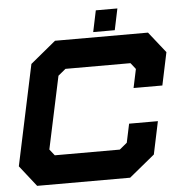

<svg xmlns="http://www.w3.org/2000/svg" viewBox="-56 -885 897 940"><g transform="rotate(-5 392.0 -415.5)"><path d="M88.5 0 7.5 -103 112.5 -597 237.5 -700H694.5L776 -597L742 -436H600.5L620 -528L596 -558.5H276.5L239.5 -528L163.5 -172L187.5 -141.5H507L544 -172L563.5 -264H705L671 -103L545.5 0ZM427.5 -726 449.5 -831H555.5L533.5 -726Z"/></g></svg>

Font: Tourney Expanded Black
Style: Italic
Weight: 900
Width: 7
Italic angle: -12°
Designer: Tyler Finck
Foundry: Etcetera Type Co
Version: Version 1.010; ttfautohint (v1.8.3)